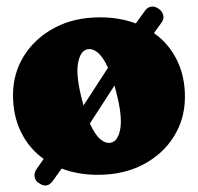

<svg xmlns="http://www.w3.org/2000/svg" viewBox="-20 -533 617 598"><path d="M102.5 38Q90.5 32 88 18.8Q85.5 5.5 94 -6.5L116 -38Q70.5 -70.5 45.5 -121.5Q20.5 -172.5 20.5 -237Q20.5 -304 54.5 -358.8Q88.5 -413.5 149.5 -446.2Q210.5 -479 292 -479Q352.5 -479 403 -460L430.5 -498Q438 -509.5 449.5 -512Q461 -514.5 473 -506.5Q485 -498.5 488.2 -486.8Q491.5 -475 484 -464L459.5 -430Q505.5 -397.5 530.8 -346.5Q556 -295.5 556 -231.5Q556 -163.5 522 -108.5Q488 -53.5 426.8 -21Q365.5 11.5 284.5 11.5Q223 11.5 172 -8L145.5 29Q127 55.5 102.5 38ZM236 -220Q238 -212 240 -204.5L316.5 -322Q300.5 -356.5 283.5 -370Q266.5 -383.5 250.5 -379Q229.5 -373.5 222.8 -335Q216 -296.5 236 -220ZM327 -89Q349 -95 355 -134.5Q361 -174 341.5 -248Q339 -257.5 336.5 -266.5L260 -148.5Q276 -112.5 293.5 -98.5Q311 -84.5 327 -89Z"/></svg>

Font: Fraunces 72pt SuperSoft Black
Style: Regular
Weight: 900
Version: Version 1.000;[0bf87f6ff]